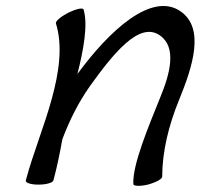

<svg xmlns="http://www.w3.org/2000/svg" viewBox="-20 -587 653 625"><path d="M162 -511C185 -437 172 -351 149 -267C125 -178 88 -89 64 0C62 8 80 14 105 14C130 14 152 8 154 0C166 -45 175 -89 183 -134C206 -194 234 -252 273 -307C347 -410 433 -519 500 -472C556 -434 534 -348 502 -271C464 -176 411 -52 414 12C414 19 435 20 461 14C487 7 508 -4 508 -12C508 -93 529 -179 563 -262C608 -372 647 -495 568 -550C474 -615 336 -488 232 -346C252 -425 267 -507 252 -556C250 -563 228 -558 203 -546C178 -533 160 -518 162 -511Z"/></svg>

Font: Nupuram Condensed Oblique
Style: Regular
Weight: 400
Width: 3
Designer: Santhosh Thottingal (santhosh.thottingal@gmail.com)
Foundry: SMC
Version: Version 1.000